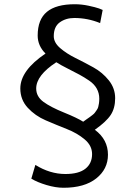

<svg xmlns="http://www.w3.org/2000/svg" viewBox="-20 -730 644 907"><path d="M246 -436Q151 -374 151 -312Q151 -274 185 -249Q219 -224 282 -198.5Q345 -173 373 -155Q378 -159 389 -166.5Q400 -174 404 -177Q408 -180 416.5 -186.5Q425 -193 428 -197.5Q431 -202 436.5 -209.5Q442 -217 444 -224.5Q446 -232 447.5 -242Q449 -252 449 -264Q449 -290 437 -311.5Q425 -333 401.5 -349Q378 -365 355 -377.5Q332 -390 299 -406.5Q266 -423 246 -436ZM147 49Q216 92 289 92Q352 92 383.5 67Q415 42 415 -2Q415 -42 380 -71.5Q345 -101 295.5 -120.5Q246 -140 196 -161.5Q146 -183 111 -221Q76 -259 76 -312Q76 -397 195 -477Q158 -514 158 -562Q158 -638 201.5 -674Q245 -710 333 -710Q365 -710 398 -703Q431 -696 448 -690L465 -683L453 -621Q394 -645 331 -645Q291 -645 262.5 -624.5Q234 -604 234 -559Q234 -529 264 -503Q294 -477 336.5 -456Q379 -435 421.5 -411.5Q464 -388 494 -350.5Q524 -313 524 -266Q524 -219 503 -187Q482 -155 428 -117Q490 -71 490 1Q490 69 434.5 113Q379 157 280 157Q243 157 199.5 144Q156 131 128 114Z"/></svg>

Font: Gudea
Style: Regular
Weight: 400
Designer: Agustina Mingote
Foundry: Agustina Mingote
Version: Version 1.002